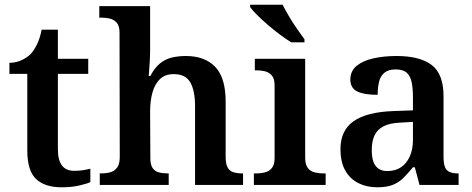

<svg xmlns="http://www.w3.org/2000/svg" viewBox="-20 -786 2005 816"><path d="M242 10Q171 10 133.5 -25Q96 -60 96 -147V-472H20V-519Q47 -519 71 -530Q95 -541 111 -557Q126 -574 138 -599Q150 -624 157 -660H226V-536H355V-472H226V-152Q226 -105 243.5 -82.5Q261 -60 295 -60Q315 -60 331.5 -62.5Q348 -65 364 -69V-12Q349 -5 316.5 2.5Q284 10 242 10Z M404 0V-49H409Q432 -49 449.5 -54Q467 -59 478 -74Q489 -89 489 -119L488 -648Q488 -676 476 -689.5Q464 -703 447 -707Q430 -711 413 -711H402V-760H618V-574Q618 -551 616.5 -525.5Q615 -500 613.5 -481.5Q612 -463 612 -463H619Q637 -498 660 -516.5Q683 -535 710.5 -541.5Q738 -548 770 -548Q850 -548 894.5 -502Q939 -456 939 -354V-120Q939 -89 947.5 -74Q956 -59 972 -54Q988 -49 1010 -49H1013V0H809V-335Q809 -400 789 -435.5Q769 -471 718 -471Q682 -471 660 -450Q638 -429 628 -393Q618 -357 618 -313L619 -115Q619 -86 628.5 -72Q638 -58 655 -53.5Q672 -49 694 -49H697V0Z M1059 0V-49H1072Q1089 -49 1106.5 -53.5Q1124 -58 1135.5 -72Q1147 -86 1147 -114V-424Q1147 -452 1135 -465.5Q1123 -479 1106 -483Q1089 -487 1072 -487H1063V-536H1277V-116Q1277 -87 1288 -72.5Q1299 -58 1317 -53.5Q1335 -49 1352 -49H1364V0ZM1218 -606Q1195 -620 1169 -639.5Q1143 -659 1117.5 -681Q1092 -703 1072 -723Q1052 -743 1043 -756V-766H1181Q1192 -744 1208 -717Q1224 -690 1242 -664Q1260 -638 1274 -619V-606Z M1583 10Q1539 10 1503.5 -7.5Q1468 -25 1447.5 -61Q1427 -97 1427 -152Q1427 -232 1483 -271Q1539 -310 1652 -314L1735 -317V-374Q1735 -408 1730 -434.5Q1725 -461 1709.5 -476Q1694 -491 1661 -491Q1631 -491 1614 -477Q1597 -463 1591 -438.5Q1585 -414 1585 -383Q1527 -383 1498 -397.5Q1469 -412 1469 -448Q1469 -484 1495.5 -506Q1522 -528 1567 -538Q1612 -548 1665 -548Q1765 -548 1815 -509.5Q1865 -471 1865 -377V-120Q1865 -93 1870.5 -77.5Q1876 -62 1890 -55.5Q1904 -49 1926 -49H1929V0H1763L1743 -75H1735Q1713 -48 1693.5 -29Q1674 -10 1648.5 0Q1623 10 1583 10ZM1626 -59Q1660 -59 1684 -75Q1708 -91 1721.5 -121Q1735 -151 1735 -191V-268L1683 -265Q1636 -263 1609.5 -249Q1583 -235 1571.5 -210Q1560 -185 1560 -148Q1560 -118 1567 -98.5Q1574 -79 1589 -69Q1604 -59 1626 -59Z"/></svg>

Font: Noto Serif Kannada SemiBold
Style: Regular
Weight: 600
Version: Version 2.003